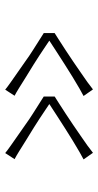

<svg xmlns="http://www.w3.org/2000/svg" viewBox="165 -666 386 757"><g transform="rotate(90 358.5 -287.0)"><path d="M110 -266V-309Q118 -314 136 -325.5Q154 -337 177 -352Q200 -367 222 -382Q242 -396 263.5 -410.5Q285 -425 303 -438Q321 -451 332 -460L358 -423Q348 -418 328 -406.5Q308 -395 283.5 -380Q259 -365 234 -349Q211 -334 186.5 -318.5Q162 -303 142 -289.5Q122 -276 110 -266ZM333 -114Q322 -123 303.5 -136Q285 -149 263.5 -164Q242 -179 222 -193Q200 -209 177 -223.5Q154 -238 136 -249.5Q118 -261 110 -266V-309Q119 -302 133 -292.5Q147 -283 163.5 -272Q180 -261 198 -249Q216 -237 234 -226Q259 -211 283.5 -195.5Q308 -180 327.5 -168Q347 -156 357 -151ZM360 -266V-309Q368 -314 386 -325.5Q404 -337 427 -352Q450 -367 472 -382Q492 -396 513.5 -410.5Q535 -425 553 -438Q571 -451 582 -460L608 -423Q598 -418 578 -406.5Q558 -395 533.5 -380Q509 -365 484 -349Q461 -334 436.5 -318.5Q412 -303 392 -289.5Q372 -276 360 -266ZM583 -114Q572 -123 553.5 -136Q535 -149 513.5 -164Q492 -179 472 -193Q450 -209 427 -223.5Q404 -238 386 -249.5Q368 -261 360 -266V-309Q369 -302 383 -292.5Q397 -283 413.5 -272Q430 -261 448 -249Q466 -237 484 -226Q509 -211 533.5 -195.5Q558 -180 577.5 -168Q597 -156 607 -151Z"/></g></svg>

Font: Truculenta Thin
Style: Regular
Weight: 250
Version: Version 1.002